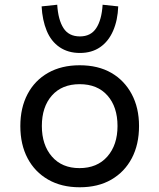

<svg xmlns="http://www.w3.org/2000/svg" viewBox="-20 -783 674 812"><path d="M317 9Q240 9 183.5 -23.5Q127 -56 96.5 -114Q66 -172 66 -250Q66 -327 96.5 -385Q127 -443 183.5 -475Q240 -507 317 -507Q395 -507 450.5 -475Q506 -443 537 -385Q568 -327 568 -250Q568 -172 537.5 -114Q507 -56 451 -23.5Q395 9 317 9ZM316 -72Q391 -72 434 -121Q477 -170 477 -250Q477 -331 434.5 -379Q392 -427 317 -427Q242 -427 199.5 -379Q157 -331 157 -250Q157 -170 199.5 -121Q242 -72 316 -72ZM318 -559Q268 -559 232 -583.5Q196 -608 177.5 -653Q159 -698 156 -756L222 -763Q226 -699 248.5 -664Q271 -629 318 -629Q364 -629 387 -664Q410 -699 414 -763L480 -756Q478 -698 458.5 -653Q439 -608 403.5 -583.5Q368 -559 318 -559Z"/></svg>

Font: Nunito Sans 6pt
Style: Regular
Weight: 400
Version: Version 3.101;gftools[0.9.27]